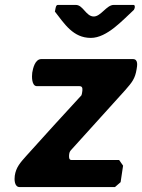

<svg xmlns="http://www.w3.org/2000/svg" viewBox="-20 -760 577 780"><path d="M40 -46C38 -31 38 0 60 0H447L470 -20L480 -87L464 -110H270C259 -110 260 -125 261 -133C262 -141 264 -146 271 -153L488 -393C517 -426 529 -441 535 -479C537 -491 543 -520 520 -520H148C122 -520 114 -482 111 -465C109 -450 108 -410 130 -410H303C318 -410 315 -395 314 -387C314 -385 312 -375 311 -373C277 -337 120 -164 87 -127C62 -99 45 -80 40 -46ZM203 -713C242 -663 277 -606 349 -606C415 -606 479 -679 524 -720C524 -721 527 -726 527 -727C528 -731 529 -740 522 -740H442C413 -740 390 -693 361 -693C329 -693 318 -740 288 -740H215C207 -740 206 -727 205 -723Z"/></svg>

Font: Asimov Print
Style: CIt
Weight: 500
Designer: Google
Version: Version 2.000980: 2014